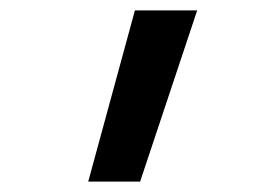

<svg xmlns="http://www.w3.org/2000/svg" viewBox="-20 -172 540 370"><path d="M250 178H150L240 -152H360Z"/></svg>

Font: Iosevka Semibold
Style: Regular
Weight: 600
Monospace: yes
Designer: Belleve Invis
Foundry: Belleve Invis
Version: Version 33.2.3; ttfautohint (v1.8.4)